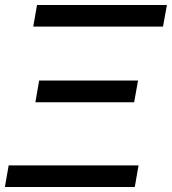

<svg xmlns="http://www.w3.org/2000/svg" viewBox="-26 -745 686 765"><path d="M121.5 -725H639L623.5 -639H106.5ZM8.5 -86H526L511 0H-6.5ZM130 -424H524L508.5 -337.5H115Z"/></svg>

Font: JuliaMono MediumItalic
Style: Regular
Weight: 500
Italic angle: -9°
Monospace: yes
Designer: cormullion
Foundry: corm
Version: Version 0.049; ttfautohint (v1.8.4)